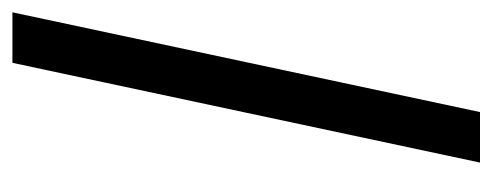

<svg xmlns="http://www.w3.org/2000/svg" viewBox="-264 -536 800 312"><g transform="rotate(-90 136.0 -380.0)"><path d="M27.8 0 189.9 -759.8H272L109.9 0Z"/></g></svg>

Font: Open Sans Hebrew
Style: Italic
Weight: 400
Italic angle: -12°
Foundry: Ascender Corporation, Yanek Iontef
Version: Version 2.001;PS 002.001;hotconv 1.0.70;makeotf.lib2.5.58329